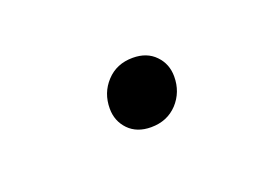

<svg xmlns="http://www.w3.org/2000/svg" viewBox="-31 -408 234 169"><g transform="rotate(-20 85.5 -323.5)"><path d="M91.8 -292Q78.6 -292 70.8 -300Q63 -308.1 63 -319.8Q63 -334.5 72.5 -344.7Q82 -355 97.2 -355Q110.4 -355 118.2 -346.9Q126 -338.9 126 -327.1Q126 -312.5 116.5 -302.2Q106.9 -292 91.8 -292Z"/></g></svg>

Font: Fira Sans Compressed UltraLight
Style: Italic
Weight: 200
Width: 3
Italic angle: -8°
Designer: Carrois Corporate & Edenspiekermann AG
Foundry: Carrois Corporate GbR & Edenspiekermann AG
Version: Version 4.203;PS 004.203;hotconv 1.0.88;makeotf.lib2.5.64775